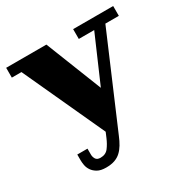

<svg xmlns="http://www.w3.org/2000/svg" viewBox="-159 -574 843 864"><g transform="rotate(-30 263.0 -142.0)"><path d="M-15 -449H194L309 -158L413 -398H333V-449H541V-398H471L271 70Q262 92 251.5 109.5Q241 127 227.5 139.5Q214 152 195.5 158.5Q177 165 151 165Q123 165 106.5 155.5Q90 146 81 132.5Q72 119 69.5 104.5Q67 90 67 79V49H120V80Q120 92 126.5 103Q133 114 151 114Q178 114 192.5 95Q207 76 218 50L229 24L35 -398H-15Z"/></g></svg>

Font: Bigshot One
Style: Regular
Weight: 400
Designer: Gesine Todt
Foundry: Gesine Todt
Version: Version 1.001